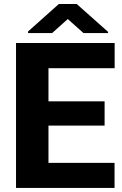

<svg xmlns="http://www.w3.org/2000/svg" viewBox="-20 -922 601 942"><path d="M542 -123V0H58.6V-710.9H542.5V-587.4H217.8V-424.8H493.2V-305.7H217.8V-123ZM356.4 -902.3 510.3 -765.6V-759.8H389.6L312.5 -828.6L235.8 -759.8H117.7V-767.6L268.6 -902.3Z"/></svg>

Font: Vazirmatn UI ExtraBold
Style: Regular
Weight: 800
Designer: Saber Rastikerdar
Foundry: Saber Rastikerdar
Version: Version 33.003